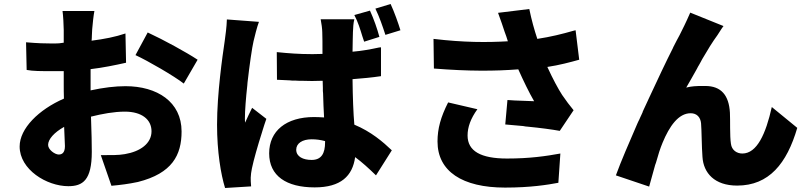

<svg xmlns="http://www.w3.org/2000/svg" viewBox="-20 -872 4040 958"><path d="M438 -114C438 -145 437 -215 434 -290C490 -304 549 -315 603 -315C687 -315 736 -276 736 -217C736 -156 680 -116 603 -103C570 -97 531 -98 483 -98L536 55C580 51 621 46 668 36C839 -7 886 -98 886 -216C886 -364 764 -442 606 -442C555 -442 496 -435 432 -421V-478C432 -490 432 -501 432 -512V-522C432 -524 432 -525 432 -527C493 -534 555 -547 609 -559L606 -705C556 -688 500 -677 437 -669C439 -686 438 -705 440 -726C442 -752 447 -798 451 -817H292C295 -798 298 -743 298 -722V-659C283 -656 267 -655 253 -655H241C207 -655 167 -656 110 -661L113 -523C146 -517 180 -517 247 -517H258C270 -517 284 -517 298 -517V-453C298 -429 298 -404 299 -380C173 -325 78 -231 78 -141C78 -26 213 57 321 57C393 57 438 27 438 -114ZM966 -574C910 -611 797 -673 717 -710L656 -597C717 -569 850 -492 897 -455L966 -574ZM220 -149C220 -177 250 -211 300 -239C301 -198 304 -162 304 -143C304 -108 288 -101 273 -101C254 -101 220 -125 220 -149Z M1978 -721C1967 -757 1948 -811 1929 -852L1853 -829C1873 -788 1889 -741 1903 -698L1978 -721ZM1873 -688C1863 -726 1845 -778 1826 -819L1748 -797C1766 -763 1777 -727 1788 -691L1791 -682C1793 -676 1795 -670 1797 -664L1873 -688ZM1752 -88C1786 -63 1819 -33 1856 3L1935 -122C1891 -164 1832 -215 1748 -250C1743 -307 1740 -386 1739 -477C1790 -481 1835 -485 1881 -492V-636L1871 -635C1829 -626 1787 -618 1739 -614C1740 -655 1740 -693 1741 -712C1742 -734 1743 -757 1748 -776H1580C1584 -757 1588 -726 1588 -711C1589 -693 1589 -650 1589 -603C1573 -603 1558 -602 1543 -602H1533C1473 -602 1419 -606 1361 -612L1362 -474C1384 -473 1405 -472 1426 -471L1436 -470C1447 -470 1459 -470 1470 -469H1480C1496 -469 1512 -468 1529 -468H1544C1559 -468 1574 -469 1590 -469C1590 -457 1591 -445 1591 -433V-423C1591 -421 1591 -419 1591 -418L1592 -407C1593 -364 1595 -322 1597 -286C1580 -287 1564 -288 1547 -288C1408 -288 1323 -219 1323 -107C1323 6 1409 63 1550 63C1681 63 1739 6 1752 -88ZM1233 58C1231 41 1231 25 1231 14C1231 3 1234 -18 1237 -32C1246 -75 1265 -142 1287 -211L1290 -221C1296 -240 1302 -260 1309 -279L1238 -334C1225 -307 1215 -288 1203 -260C1202 -264 1202 -279 1202 -282C1202 -321 1207 -383 1214 -447L1215 -460C1225 -548 1238 -637 1245 -666C1249 -684 1263 -740 1272 -763L1112 -775C1111 -737 1105 -696 1101 -666C1090 -592 1063 -404 1063 -250C1063 -115 1082 -2 1103 66L1233 58ZM1458 -125C1458 -157 1489 -177 1535 -177C1558 -177 1580 -174 1602 -168V-162C1602 -107 1584 -74 1535 -74C1493 -74 1458 -90 1458 -125Z M2842 -322C2823 -345 2804 -370 2785 -398C2766 -427 2738 -479 2711 -538C2771 -547 2823 -561 2870 -574L2852 -721L2843 -719C2784 -702 2727 -688 2661 -678C2646 -723 2632 -773 2621 -827L2465 -808C2479 -771 2490 -737 2498 -713C2503 -700 2509 -683 2514 -666C2410 -660 2294 -660 2143 -678L2145 -530C2322 -516 2449 -517 2566 -526C2592 -468 2620 -410 2645 -367C2617 -369 2557 -369 2512 -373L2501 -251C2525 -249 2552 -246 2580 -244L2591 -243C2594 -242 2598 -242 2602 -241L2613 -240C2675 -234 2735 -226 2773 -219L2842 -322ZM2766 40 2776 -106C2705 -93 2623 -81 2510 -81C2379 -81 2313 -118 2313 -196C2313 -237 2328 -280 2362 -327L2216 -361C2179 -288 2163 -230 2163 -166C2163 -17 2287 64 2500 64C2627 64 2713 50 2766 40Z M3286 -160C3320 -242 3365 -307 3426 -307C3457 -307 3475 -287 3478 -257C3481 -224 3481 -140 3485 -89C3490 -9 3545 54 3658 54C3817 54 3906 -56 3958 -234L3831 -338C3801 -204 3757 -106 3684 -106C3657 -106 3631 -122 3627 -155C3621 -193 3624 -274 3622 -310C3617 -396 3579 -443 3499 -443H3484C3457 -443 3430 -442 3404 -435C3420 -462 3436 -491 3453 -521L3458 -530C3461 -536 3464 -542 3468 -548L3473 -557L3478 -566C3479 -567 3480 -569 3480 -570L3485 -579C3510 -622 3535 -663 3560 -697C3571 -713 3579 -728 3590 -742L3424 -809C3403 -760 3384 -723 3371 -697C3363 -683 3353 -663 3340 -638L3337 -631C3305 -568 3262 -477 3217 -380L3212 -369C3206 -355 3199 -340 3192 -326L3187 -315C3187 -313 3186 -311 3185 -309L3180 -298C3177 -291 3173 -284 3170 -276L3165 -266L3160 -255C3118 -158 3078 -66 3053 3L3219 59C3227 32 3238 -9 3249 -49L3253 -60C3263 -97 3275 -134 3286 -160Z"/></svg>

Font: Glow Sans SC Normal ExtraBold
Style: Regular
Weight: 800
Designer: Ryoko NISHIZUKA (kana, bopomofo & ideographs); Paul D. Hunt (Latin, Greek & Cyrillic); Sandoll Communications, Soo-young
Version: Version 0.93